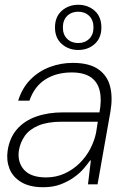

<svg xmlns="http://www.w3.org/2000/svg" viewBox="-20 -771 520 803"><path d="M161 12Q104 12 68.5 -9.5Q33 -31 19.5 -66Q6 -101 12 -141Q20 -195 51 -230.5Q82 -266 131.5 -283.5Q181 -301 243 -301H396Q406 -354 397 -391.5Q388 -429 359 -448.5Q330 -468 280 -468Q216 -468 170 -439Q124 -410 103 -350H56Q73 -404 108 -439Q143 -474 189 -491Q235 -508 284 -508Q353 -508 391 -481.5Q429 -455 440.5 -409.5Q452 -364 442 -305L388 0H348L360 -100H357Q347 -86 330.5 -66.5Q314 -47 289.5 -29.5Q265 -12 233.5 0Q202 12 161 12ZM173 -29Q214 -29 249.5 -45Q285 -61 312.5 -88Q340 -115 357.5 -148.5Q375 -182 382 -217L389 -262H239Q179 -262 141 -246Q103 -230 84 -203Q65 -176 59 -142Q52 -93 80.5 -61Q109 -29 173 -29ZM307 -562Q267 -562 238.5 -587Q210 -612 210 -656Q210 -701 238.5 -726Q267 -751 307 -751Q348 -751 376 -726Q404 -701 404 -656Q404 -612 376 -587Q348 -562 307 -562ZM307 -591Q335 -591 353 -608.5Q371 -626 371 -656Q371 -687 353 -704.5Q335 -722 307 -722Q279 -722 261 -704.5Q243 -687 243 -656Q243 -626 261 -608.5Q279 -591 307 -591Z"/></svg>

Font: DM Sans 36pt ExtraLight
Style: Italic
Weight: 250
Italic angle: -10°
Designer: Colophon Foundry, Jonny Pinhorn
Foundry: Colophon Foundry
Version: Version 4.004;gftools[0.9.30]